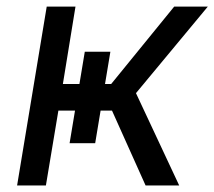

<svg xmlns="http://www.w3.org/2000/svg" viewBox="-20 -566 654 586"><path d="M32.2 0 122.6 -545.9H210.4L171.9 -309.6H319.3L511.7 -545.9H614.3L395 -281.7L526.9 0H424.3L321.8 -228.5H158.2L120.1 0ZM238.8 -408.2H316.9L270.5 -128.9H192.4Z"/></svg>

Font: Inter Variable
Style: Italic
Weight: 400
Italic angle: -9.39999°
Designer: Rasmus Andersson
Foundry: rsms
Version: Version 4.001;git-9221beed3